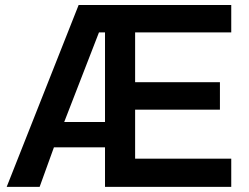

<svg xmlns="http://www.w3.org/2000/svg" viewBox="-20 -726 969 746"><path d="M878.5 0H388V-153.5H189.5L134 0H6L285.5 -706.5H878.5V-600H505V-406.5H834.5V-300H505V-109.5H878.5ZM388 -252V-600H364.5L229.5 -252Z"/></svg>

Font: Acari Sans
Style: Bold
Weight: 700
Designer: Alfredo Marco Pradil and Stefan Peev (font) & Cristiano Sobral (main changes)
Foundry: Alfredo Marco Pradil and Stefan Peev (font) & Cristiano Sobral (main changes)
Version: Version 1.063; ttfautohint (v1.8.3)